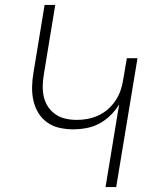

<svg xmlns="http://www.w3.org/2000/svg" viewBox="-20 -755 640 775"><path d="M406 0 461 -334Q447 -310 426 -289.5Q405 -269 380.5 -256Q356 -243 329 -238Q302 -233 276 -233Q247 -233 220 -239Q193 -245 171 -260.5Q149 -276 135 -299Q121 -322 115 -348.5Q109 -375 109.5 -403.5Q110 -432 115 -461L160 -735H203L157 -455Q153 -432 152.5 -408.5Q152 -385 157 -363.5Q162 -342 174 -324Q186 -306 204 -293.5Q222 -281 244.5 -276Q267 -271 290 -271Q311 -271 333 -275Q355 -279 376 -288.5Q397 -298 415 -313.5Q433 -329 446 -348.5Q459 -368 466.5 -389.5Q474 -411 477 -432L492 -520H535L449 0Z"/></svg>

Font: Iosevka XLt Ex Obl
Style: Regular
Weight: 200
Width: 7
Italic angle: -9°
Monospace: yes
Designer: Belleve Invis
Foundry: Belleve Invis
Version: Version 32.5.0; ttfautohint (v1.8.4)